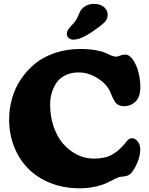

<svg xmlns="http://www.w3.org/2000/svg" viewBox="-20 -970 777 1004"><path d="M458.5 -801.3Q401.4 -762.7 363.3 -762.7Q349.1 -762.7 339.4 -771.2Q329.6 -779.8 329.6 -792Q329.6 -805.7 337.6 -817.1Q345.7 -828.6 365.7 -849.6Q378.4 -862.8 388.2 -886.2Q397.9 -909.7 402.8 -916.5Q427.2 -949.7 472.2 -949.7Q502.9 -949.7 522.9 -933.6Q543 -917.5 543 -893.1Q543 -870.1 527.8 -854.5Q510.3 -836.4 458.5 -801.3ZM396 14.6Q313.5 14.6 244.4 -12.7Q175.3 -40 127.9 -87.9Q80.6 -135.7 54.2 -201.9Q27.8 -268.1 27.8 -344.2Q27.8 -401.4 43 -455.1Q58.1 -508.8 89.4 -555.7Q120.6 -602.5 164.3 -637.9Q208 -673.3 269 -693.6Q330.1 -713.9 400.9 -713.9Q446.3 -713.9 480.7 -707.5Q515.1 -701.2 530.5 -693.8Q545.9 -686.5 560.5 -680.2Q575.2 -673.8 585.9 -673.8Q595.2 -673.8 607.7 -679.2Q620.1 -684.6 634.8 -684.6Q656.2 -684.6 675 -658Q693.8 -631.3 703.9 -592.5Q713.9 -553.7 713.9 -515.1Q713.9 -463.4 688.7 -439Q663.6 -414.6 628.4 -414.6Q616.2 -414.6 606.7 -418.2Q597.2 -421.9 591.3 -426Q585.4 -430.2 578.6 -441.9Q571.8 -453.6 568.8 -460.2Q565.9 -466.8 558.1 -485.4Q542 -527.3 492.9 -559.3Q443.8 -591.3 391.1 -591.3Q352.5 -591.3 322.8 -576.9Q293 -562.5 276.1 -538.1Q259.3 -513.7 250.7 -484.6Q242.2 -455.6 242.2 -422.9Q242.2 -360.8 260.7 -307.1Q279.3 -253.4 310.8 -217.5Q342.3 -181.6 383.5 -161.1Q424.8 -140.6 470.2 -140.6Q527.8 -140.6 564.5 -160.6Q601.1 -180.7 631.8 -217.8Q633.3 -219.7 638.4 -226.1Q643.6 -232.4 645.5 -234.6Q647.5 -236.8 651.9 -240.5Q656.2 -244.1 660.9 -245.6Q665.5 -247.1 670.9 -247.1Q686.5 -247.1 700 -230.5Q713.4 -213.9 713.4 -188.5Q713.4 -155.8 698.7 -120.8Q684.1 -85.9 667.5 -66.9Q656.7 -54.2 643.6 -50.8Q628.9 -45.9 612.8 -45.9Q603.5 -45.4 583.7 -35.9Q564 -26.4 542.2 -15.1Q520.5 -3.9 480.7 5.4Q440.9 14.6 396 14.6Z"/></svg>

Font: Cooper* ExtraBold
Style: Regular
Weight: 800
Designer: Owen Earl
Foundry: indestructible type*
Version: Version 0.001